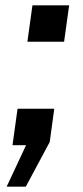

<svg xmlns="http://www.w3.org/2000/svg" viewBox="-20 -546 313 722"><path d="M5 156 78 0H27L46 -137H184L167 -12L77 156ZM83 -389 102 -526H240L221 -389Z"/></svg>

Font: Archivo Narrow
Style: Bold Italic
Weight: 700
Italic angle: -8°
Designer: Hector Gatti
Foundry: Omnibus-Type
Version: Version 3.002